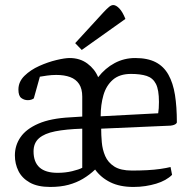

<svg xmlns="http://www.w3.org/2000/svg" viewBox="-20 -733 761 761"><path d="M179 8Q129 8 98 -9.5Q67 -27 53 -55.5Q39 -84 39 -117Q39 -157 61.5 -189.5Q84 -222 132.5 -243Q181 -264 259 -268L306 -271V-350Q306 -381 293.5 -400Q281 -419 258 -427.5Q235 -436 203 -436Q185 -436 167 -433.5Q149 -431 138 -429L114 -343Q110 -340 104 -338Q98 -336 90 -336Q76 -336 64.5 -344.5Q53 -353 53 -378Q53 -409 77 -432.5Q101 -456 135.5 -471.5Q170 -487 203.5 -495Q237 -503 256 -503Q297 -503 326.5 -481Q356 -459 369 -427Q397 -463 434.5 -483Q472 -503 516 -503Q565 -503 597 -486.5Q629 -470 647.5 -437Q666 -404 673.5 -357Q681 -310 681 -248Q681 -246 678 -243Q675 -240 669.5 -238Q664 -236 656 -235L381 -223Q381 -198 383.5 -169Q386 -140 397 -114.5Q408 -89 433 -73Q458 -57 503 -57Q534 -57 563 -58.5Q592 -60 616 -63.5Q640 -67 656 -71L662 -40Q651 -29 635 -20Q619 -11 599 -5Q579 1 556.5 4.5Q534 8 509 8Q455 8 417.5 -10.5Q380 -29 357 -61Q335 -40 309 -24.5Q283 -9 251.5 -0.5Q220 8 179 8ZM208 -48Q239 -48 266 -54.5Q293 -61 306 -68V-223Q242 -221 199 -212.5Q156 -204 134.5 -185Q113 -166 113 -133Q113 -48 208 -48ZM379 -272 607 -284Q610 -302 610 -329Q610 -377 598 -400.5Q586 -424 561.5 -432Q537 -440 499 -440Q454 -440 427.5 -417Q401 -394 390 -356Q379 -318 379 -272ZM304 -535 278 -562 390 -684Q403 -698 412 -705.5Q421 -713 429 -713Q440 -713 453 -699.5Q466 -686 477 -658Z"/></svg>

Font: Faustina Light Light
Style: Regular
Weight: 300
Version: Version 1.200